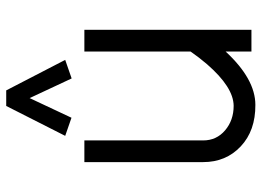

<svg xmlns="http://www.w3.org/2000/svg" viewBox="-128 -672 813 596"><g transform="rotate(-90 278.0 -374.5)"><path d="M294.9 -761.2 389.6 -578.1 332 -558.1 271 -688.5 210 -558.6 153.8 -578.1 246.6 -761.2ZM415.5 -80.1Q330.1 12.2 250 12.2Q169.9 12.7 121.1 -33.2Q72.3 -79.1 72.3 -149.9V-518.6H139.6V-149.9Q139.6 -108.4 170.9 -81.8Q202.1 -55.2 247.1 -55.2Q304.7 -55.7 376 -137.7Q397 -162.1 415.5 -189V-518.6H482.9V0H415.5Z"/></g></svg>

Font: AnjaliOldLipi
Style: Regular
Weight: 400
Designer: Kevin & Siji
Foundry: Core : Kevin & Siji
Modification : Hiran Venugopalan
Opentype mlm2 support: Rajeesh Nambiar
New Feature Table : Santhosh
Version: Version 7.1.0+20221109